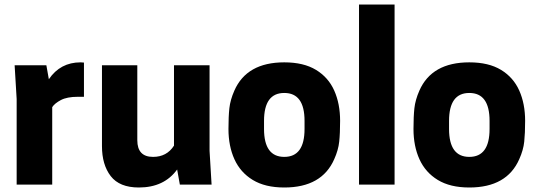

<svg xmlns="http://www.w3.org/2000/svg" viewBox="-20 -820 2383 853"><path d="M212 0H54V-380L45 -530H186L197 -468Q248 -543 338 -543L353 -542V-390H326Q278 -390 250.5 -375.5Q223 -361 212 -344Z M597 13Q511 13 472 -37.5Q433 -88 433 -171V-530H590V-197Q590 -123 660 -123Q721 -123 753 -173V-530H911V-150L920 0H779L767 -67Q709 13 597 13Z M1243 13Q1158 13 1103 -20.5Q1048 -54 1021.5 -112.5Q995 -171 995 -247Q995 -302 999 -339Q1003 -376 1021 -417Q1076 -543 1243 -543Q1329 -543 1384 -509.5Q1439 -476 1465 -417.5Q1491 -359 1491 -283Q1491 -228 1487 -190.5Q1483 -153 1465 -113Q1410 13 1243 13ZM1243 -123Q1333 -123 1333 -247V-283Q1333 -407 1243 -407Q1153 -407 1153 -283V-247Q1153 -123 1243 -123Z M1733 0H1575V-800H1733Z M2065 13Q1980 13 1925 -20.5Q1870 -54 1843.5 -112.5Q1817 -171 1817 -247Q1817 -302 1821 -339Q1825 -376 1843 -417Q1898 -543 2065 -543Q2151 -543 2206 -509.5Q2261 -476 2287 -417.5Q2313 -359 2313 -283Q2313 -228 2309 -190.5Q2305 -153 2287 -113Q2232 13 2065 13ZM2065 -123Q2155 -123 2155 -247V-283Q2155 -407 2065 -407Q1975 -407 1975 -283V-247Q1975 -123 2065 -123Z"/></svg>

Font: Tanohe Sans
Style: Bold
Weight: 700
Designer: Village Type and Design LLC & Cristiano Sobral
Foundry: Cooper Hewitt Smithsonian Design Museum
Version: Version 1.00;September 29, 2021;FontCreator 13.0.0.2655 64-b